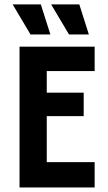

<svg xmlns="http://www.w3.org/2000/svg" viewBox="-20 -832 478 852"><path d="M286.1 -679.2H374.3L331.9 -812.5H206.9ZM115.3 -679.2H203.5L161.1 -812.5H36.1ZM66.7 0H400V-112.5H187.5V-316.7H351.4V-420.8H187.5V-516.7H400V-625H66.7Z"/></svg>

Font: Afacad
Style: Bold
Weight: 700
Designer: Kristian Moeller
Foundry: Dicotype
Version: Version 1.000